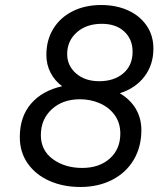

<svg xmlns="http://www.w3.org/2000/svg" viewBox="-20 -736 664 766"><path d="M544 -217Q544 -150 513.5 -98.5Q483 -47 427.5 -18.5Q372 10 301 10Q232 10 177 -14.5Q122 -39 90.5 -84Q59 -129 59 -189Q59 -270 103.5 -322Q148 -374 228 -392Q199 -413 182 -445.5Q165 -478 165 -517Q165 -576 192.5 -621Q220 -666 269.5 -691Q319 -716 384 -716Q443 -716 490 -695Q537 -674 564.5 -634.5Q592 -595 592 -542Q592 -478 556.5 -431Q521 -384 458 -364Q500 -339 522 -301.5Q544 -264 544 -217ZM248 -520Q248 -474 283.5 -443Q319 -412 376 -412Q435 -412 472 -443.5Q509 -475 509 -530Q509 -579 476 -610Q443 -641 386 -641Q325 -641 286.5 -607Q248 -573 248 -520ZM460 -203Q460 -246 437.5 -277Q415 -308 378 -324Q341 -340 299 -340Q230 -340 186.5 -300Q143 -260 143 -197Q143 -136 191 -101Q239 -66 308 -66Q376 -66 418 -103.5Q460 -141 460 -203Z"/></svg>

Font: CBA Beacon Sans
Style: Italic
Weight: 400
Italic angle: -13°
Designer: Wei Huang
Foundry: Wei Huang
Version: Version 1.002